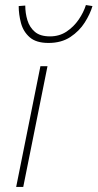

<svg xmlns="http://www.w3.org/2000/svg" viewBox="-20 -740 386 760"><path d="M44 0 140 -478H168L72 0ZM172 -570Q123 -570 97.5 -592.5Q72 -615 63 -649Q54 -683 54 -716L80 -718Q80 -688 88.5 -660Q97 -632 118 -614Q139 -596 178 -596Q215 -596 243.5 -615Q272 -634 291.5 -662.5Q311 -691 320 -720L346 -716Q337 -685 315.5 -651Q294 -617 258.5 -593.5Q223 -570 172 -570Z"/></svg>

Font: Source Sans Variable
Style: Italic
Weight: 200
Italic angle: -11°
Designer: Paul D. Hunt
Foundry: Adobe Systems Incorporated
Version: Version 3.006;hotconv 1.0.111;makeotfexe 2.5.65597